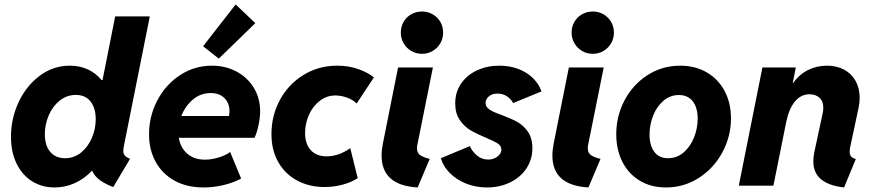

<svg xmlns="http://www.w3.org/2000/svg" viewBox="-20 -825 3882 853"><path d="M390.1 -65.9H388.2Q354.5 -30.8 312.3 -11.5Q270 7.8 222.7 7.8Q167 7.8 123 -19.3Q79.1 -46.4 54 -97.7Q28.8 -148.9 28.8 -217.8Q28.8 -298.3 62.7 -371.1Q96.7 -443.8 156.5 -488.5Q216.3 -533.2 290.5 -533.2Q334.5 -533.2 370.4 -516.6Q406.2 -500 431.2 -469.2H435.5L491.7 -752H645.5L530.3 -175.8Q527.8 -162.6 527.8 -155.3Q527.8 -142.1 534.4 -134.3Q541 -126.5 557.6 -119.1L482.9 6.3Q445.8 -8.3 422.6 -25.6Q399.4 -43 390.1 -65.9ZM405.3 -295.4Q405.3 -344.7 382.3 -374Q359.4 -403.3 316.9 -403.3Q276.9 -403.3 245.4 -378.2Q213.9 -353 196.5 -312.5Q179.2 -272 179.2 -229Q179.2 -178.2 203.4 -150.1Q227.5 -122.1 269 -122.1Q309.1 -122.1 340.1 -147.2Q371.1 -172.4 388.2 -212.4Q405.3 -252.4 405.3 -295.4Z M642.1 -228.5Q642.1 -308.1 678.7 -378.4Q715.3 -448.7 779.5 -491Q843.8 -533.2 921.9 -533.2Q981.9 -533.2 1030.8 -507.1Q1079.6 -481 1107.7 -434.8Q1135.7 -388.7 1135.7 -330.6Q1135.7 -302.7 1128.4 -268.6Q1121.1 -234.4 1110.8 -212.9H774.4Q781.7 -168 812.5 -141.8Q843.3 -115.7 890.1 -115.7Q920.4 -115.7 952.6 -125.7Q984.9 -135.7 1002.4 -149.9L1051.3 -31.7Q1015.6 -12.7 971.7 -2.4Q927.7 7.8 884.8 7.8Q809.1 7.8 754.4 -22.9Q699.7 -53.7 670.9 -107.2Q642.1 -160.6 642.1 -228.5ZM997.1 -309.6Q999.5 -319.3 999.5 -332Q999.5 -366.7 977.1 -389.2Q954.6 -411.6 916 -411.6Q871.6 -411.6 837.4 -383.1Q803.2 -354.5 785.6 -309.6ZM882.3 -619.6 1026.9 -805.2 1114.3 -722.2 952.1 -564.5Z M1186 -229.5Q1186 -311.5 1223.6 -381.1Q1261.2 -450.7 1328.1 -491.9Q1395 -533.2 1478 -533.2Q1530.3 -533.2 1573.2 -517.6Q1616.2 -502 1641.1 -481L1564.5 -365.2Q1549.8 -380.9 1522.7 -390.9Q1495.6 -400.9 1470.2 -400.9Q1431.6 -400.9 1400.6 -377Q1369.6 -353 1352.5 -314.5Q1335.4 -275.9 1335.4 -234.4Q1335.4 -185.5 1360.6 -158Q1385.7 -130.4 1431.6 -130.4Q1459 -130.4 1486.6 -140.4Q1514.2 -150.4 1536.1 -167L1569.3 -33.7Q1541.5 -15.1 1502 -4.6Q1462.4 5.9 1421.9 5.9Q1355.5 5.9 1302 -22Q1248.5 -49.8 1217.3 -103Q1186 -156.2 1186 -229.5Z M1675.3 -133.8Q1675.3 -158.7 1681.2 -188L1748.5 -525.4H1903.3L1833.5 -178.2Q1832.5 -174.3 1832.5 -167Q1832.5 -144 1848.9 -134.3Q1865.2 -124.5 1889.2 -119.1L1835.4 7.8Q1675.3 -1.5 1675.3 -133.8ZM1760.7 -680.2Q1760.7 -706.5 1773.2 -728Q1785.6 -749.5 1807.1 -761.7Q1828.6 -773.9 1855 -773.9Q1880.9 -773.9 1902.3 -761.5Q1923.8 -749 1936.3 -727.8Q1948.7 -706.5 1948.7 -680.2Q1948.7 -654.3 1936.3 -632.8Q1923.8 -611.3 1902.3 -598.6Q1880.9 -585.9 1855 -585.9Q1828.6 -585.9 1807.1 -598.6Q1785.6 -611.3 1773.2 -632.8Q1760.7 -654.3 1760.7 -680.2Z M1938.5 -122.1 2067.4 -175.8Q2077.6 -152.3 2098.9 -134.3Q2120.1 -116.2 2148.4 -116.2Q2165 -116.2 2178.5 -122.6Q2191.9 -128.9 2199.7 -139.2Q2207.5 -149.4 2207.5 -160.2Q2207.5 -176.8 2191.4 -187.3Q2175.3 -197.8 2139.2 -212.9Q2097.2 -230.5 2069.8 -246.6Q2042.5 -262.7 2022.5 -292Q2002.4 -321.3 2002.4 -365.7Q2002.4 -416 2028.8 -454.1Q2055.2 -492.2 2099.9 -512.7Q2144.5 -533.2 2198.7 -533.2Q2245.1 -533.2 2283.7 -518.3Q2322.3 -503.4 2348.4 -477.3Q2374.5 -451.2 2385.7 -418.9L2259.8 -367.2Q2249.5 -385.7 2231.7 -397.5Q2213.9 -409.2 2190.4 -409.2Q2166 -409.2 2151.6 -396.5Q2137.2 -383.8 2137.2 -367.7Q2137.2 -355 2146.2 -345.7Q2155.3 -336.4 2169.4 -329.8Q2183.6 -323.2 2209 -314Q2251 -298.3 2278.1 -283.4Q2305.2 -268.6 2325.2 -240Q2345.2 -211.4 2345.2 -167Q2345.2 -116.2 2318.6 -76.4Q2292 -36.6 2245.8 -14.4Q2199.7 7.8 2143.1 7.8Q2093.8 7.8 2051 -9.3Q2008.3 -26.4 1978.8 -55.9Q1949.2 -85.4 1938.5 -122.1Z M2434.1 -133.8Q2434.1 -158.7 2439.9 -188L2507.3 -525.4H2662.1L2592.3 -178.2Q2591.3 -174.3 2591.3 -167Q2591.3 -144 2607.7 -134.3Q2624 -124.5 2647.9 -119.1L2594.2 7.8Q2434.1 -1.5 2434.1 -133.8ZM2519.5 -680.2Q2519.5 -706.5 2532 -728Q2544.4 -749.5 2565.9 -761.7Q2587.4 -773.9 2613.8 -773.9Q2639.6 -773.9 2661.1 -761.5Q2682.6 -749 2695.1 -727.8Q2707.5 -706.5 2707.5 -680.2Q2707.5 -654.3 2695.1 -632.8Q2682.6 -611.3 2661.1 -598.6Q2639.6 -585.9 2613.8 -585.9Q2587.4 -585.9 2565.9 -598.6Q2544.4 -611.3 2532 -632.8Q2519.5 -654.3 2519.5 -680.2Z M2717.8 -228.5Q2717.8 -309.1 2754.6 -379.2Q2791.5 -449.2 2856.7 -491.2Q2921.9 -533.2 3002.4 -533.2Q3069.3 -533.2 3120.4 -503.2Q3171.4 -473.1 3199.5 -420.2Q3227.5 -367.2 3227.5 -299.3Q3227.5 -219.2 3189.5 -148.4Q3151.4 -77.6 3085.2 -34.9Q3019 7.8 2938.5 7.8Q2872.1 7.8 2822 -22.5Q2772 -52.7 2744.9 -106.4Q2717.8 -160.2 2717.8 -228.5ZM3079.6 -297.9Q3079.6 -346.7 3057.9 -374.8Q3036.1 -402.8 2996.1 -402.8Q2957 -402.8 2927.2 -377.2Q2897.5 -351.6 2881.6 -311Q2865.7 -270.5 2865.7 -227.5Q2865.7 -178.7 2887 -150.4Q2908.2 -122.1 2948.2 -122.1Q2987.3 -122.1 3017.1 -147.7Q3046.9 -173.3 3063.2 -214.1Q3079.6 -254.9 3079.6 -297.9Z M3593.3 -108.9Q3593.3 -127.4 3597.7 -148.4L3634.8 -321.3Q3637.7 -334.5 3637.7 -345.7Q3637.7 -376 3620.4 -391.1Q3603 -406.2 3576.7 -406.2Q3538.6 -406.2 3512 -374.5Q3485.4 -342.8 3473.1 -283.7L3416 0H3262.2L3367.2 -525.4H3515.6L3502 -456.5H3503.9Q3531.2 -494.6 3569.8 -513.9Q3608.4 -533.2 3654.8 -533.2Q3697.3 -533.2 3730 -515.6Q3762.7 -498 3781 -465.8Q3799.3 -433.6 3799.3 -390.1Q3799.3 -369.1 3793.9 -343.3L3757.8 -174.8Q3754.9 -161.6 3754.9 -151.9Q3754.9 -136.7 3761.7 -129.2Q3768.6 -121.6 3782.2 -118.7L3730 7.8Q3664.6 1 3628.9 -27.6Q3593.3 -56.2 3593.3 -108.9Z"/></svg>

Font: Reddit Sans Fudge ExBold Italic
Style: Regular
Weight: 800
Italic angle: -11.25°
Designer: Stephen Hutchings
Version: Version 1.013